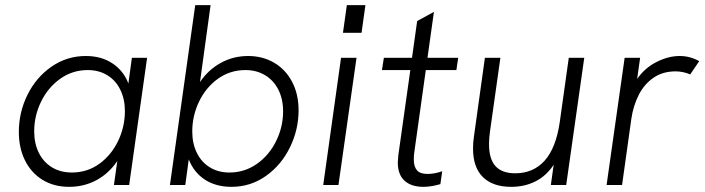

<svg xmlns="http://www.w3.org/2000/svg" viewBox="-20 -717 2730 744"><path d="M53 -205.5Q53 -282.5 86.8 -350.2Q120.5 -418 180 -459Q239.5 -500 312.5 -500Q373 -500 416 -471.2Q459 -442.5 477.5 -393.5L491 -493H550L480.5 0H421.5L434.5 -93Q402 -45 354 -19Q306 7 247.5 7Q189 7 145 -20Q101 -47 77 -95.2Q53 -143.5 53 -205.5ZM258.5 -48.5Q318 -48.5 364.8 -82.2Q411.5 -116 437.8 -171Q464 -226 464 -286.5Q464 -333 446.2 -369.2Q428.5 -405.5 395.8 -425.5Q363 -445.5 320 -445.5Q260.5 -445.5 213 -411.5Q165.5 -377.5 139 -322.8Q112.5 -268 112.5 -208Q112.5 -161 130.5 -124.8Q148.5 -88.5 181.5 -68.5Q214.5 -48.5 258.5 -48.5Z M711.5 -99.5 698 0H638.5L736.5 -697H796L755 -399Q786.5 -446 835 -473Q883.5 -500 941.5 -500Q998 -500 1042.5 -473.8Q1087 -447.5 1112 -399.8Q1137 -352 1137 -289.5Q1137 -214.5 1103.5 -146Q1070 -77.5 1010.5 -35.2Q951 7 877 7Q816.5 7 773.8 -21Q731 -49 711.5 -99.5ZM869 -48.5Q928 -48.5 975.8 -82.2Q1023.5 -116 1050.2 -170.8Q1077 -225.5 1077 -285.5Q1077 -332.5 1059 -368.8Q1041 -405 1007.8 -425.2Q974.5 -445.5 931 -445.5Q871.5 -445.5 824.5 -411.8Q777.5 -378 751.2 -323Q725 -268 725 -207.5Q725 -161 742.8 -124.8Q760.5 -88.5 793.2 -68.5Q826 -48.5 869 -48.5Z M1301.5 -493H1361.5L1291.5 0H1232.5ZM1324 -697H1396L1381 -590H1309Z M1521.5 -87.5Q1521.5 -95.5 1523.5 -115.5L1570 -445.5H1460L1467.5 -493H1576.5L1596.5 -635.5L1661.5 -671L1636.5 -493H1755.5L1748.5 -445.5H1630L1585.5 -127.5Q1583.5 -117 1583.5 -99.5Q1583.5 -71 1595.8 -57Q1608 -43 1636 -43Q1664.5 -43 1693.5 -53.5L1686.5 -3.5Q1650.5 7 1620.5 7Q1573.5 7 1547.5 -16.8Q1521.5 -40.5 1521.5 -87.5Z M1813 -141.5Q1813 -165 1816.5 -188L1859 -493H1919L1878.5 -206Q1875 -181.5 1875 -158.5Q1875 -100.5 1900.2 -73Q1925.5 -45.5 1976.5 -45.5Q2046.5 -45.5 2090.5 -94.5Q2134.5 -143.5 2149 -243.5L2184 -493H2244L2174 0H2114.5L2125.5 -78.5Q2097 -35.5 2055 -14.2Q2013 7 1961 7Q1890 7 1851.5 -30.5Q1813 -68 1813 -141.5Z M2400.5 -493H2460.5L2449 -411Q2478 -453.5 2524 -476.8Q2570 -500 2613.5 -500Q2654 -500 2689.5 -480L2654.5 -428.5Q2643 -434 2627.8 -437.2Q2612.5 -440.5 2598.5 -440.5Q2548 -440.5 2512 -415.5Q2476 -390.5 2455 -349Q2434 -307.5 2426.5 -257L2390.5 0H2330.5Z"/></svg>

Font: HK Grotesk Light
Style: Italic
Weight: 300
Italic angle: -16°
Designer: Alfredo Marco Pradil
Foundry: Hanken Design Co.
Version: Version 3.001